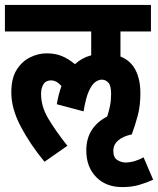

<svg xmlns="http://www.w3.org/2000/svg" viewBox="-20 -642 643 781"><path d="M331 -30Q331 -78 353 -112.5Q375 -147 416 -168Q423 -189 427.5 -211.5Q432 -234 432 -260Q432 -293 421 -305.5Q410 -318 394 -318Q382 -318 368.5 -309Q355 -300 342 -272.5Q329 -245 320 -189L211 -218Q218 -259 230 -292Q210 -315 188 -315Q166 -315 156.5 -299Q147 -283 147 -260Q147 -209 176.5 -159.5Q206 -110 254 -49L161 16Q101 -57 63.5 -129Q26 -201 26 -266Q26 -324 48 -358.5Q70 -393 103 -409Q136 -425 169 -425Q205 -425 231.5 -414Q258 -403 285 -381Q313 -407 351 -417V-514H0V-622H594V-514H470V-412Q511 -396 531 -357.5Q551 -319 551 -263Q551 -212 540.5 -172.5Q530 -133 516 -95H515Q481 -88 461 -71Q441 -54 441 -28Q441 -1 457.5 9Q474 19 490 19Q526 19 564 -2L603 89Q577 101 546.5 110Q516 119 477 119Q411 119 371 78Q331 37 331 -30Z"/></svg>

Font: Noto Sans Devanagari UI ExtraCondensed
Style: Bold
Weight: 700
Width: 2
Designer: Jelle Bosma - Monotype Design Team
Foundry: Monotype Imaging Inc.
Version: Version 2.004